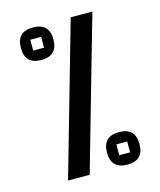

<svg xmlns="http://www.w3.org/2000/svg" viewBox="-105 -760 697 836"><g transform="rotate(-15 244.0 -342.0)"><path d="M293 -683.6H390.6L195.3 0H97.7ZM195.3 -610.4Q195.3 -537.1 122.1 -537.1Q48.8 -537.1 48.8 -610.4Q48.8 -683.6 122.1 -683.6Q195.3 -683.6 195.3 -610.4ZM146.5 -634.8H97.7V-585.9H146.5ZM390.6 -97.7H341.8V-48.8H390.6ZM439.5 -73.2Q439.5 0 366.2 0Q293 0 293 -73.2Q293 -146.5 366.2 -146.5Q439.5 -146.5 439.5 -73.2Z"/></g></svg>

Font: BabelStone Runic Beowulf
Style: Regular
Weight: 400
Designer: Andrew West
Foundry: BabelStone
Version: Version 7.004;November 9, 2023